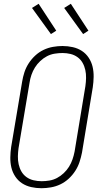

<svg xmlns="http://www.w3.org/2000/svg" viewBox="-20 -986 540 1014"><path d="M199 8Q171 8 144.5 2Q118 -4 96.5 -18Q75 -32 60.5 -54Q46 -76 40 -101.5Q34 -127 34.5 -155Q35 -183 39 -210L97 -555Q101 -580 109 -604.5Q117 -629 131.5 -651.5Q146 -674 166 -692.5Q186 -711 210 -722.5Q234 -734 260 -738.5Q286 -743 310 -743Q338 -743 364.5 -737Q391 -731 412.5 -717Q434 -703 448.5 -681Q463 -659 469 -633.5Q475 -608 474.5 -580Q474 -552 470 -525L413 -180Q408 -155 400 -130.5Q392 -106 377.5 -83.5Q363 -61 343 -42.5Q323 -24 299 -12.5Q275 -1 249 3.5Q223 8 199 8ZM200 -29Q220 -29 241 -32.5Q262 -36 281 -46Q300 -56 316.5 -71.5Q333 -87 344.5 -105.5Q356 -124 363 -144.5Q370 -165 374 -186L431 -531Q434 -552 434.5 -574Q435 -596 430.5 -616.5Q426 -637 416 -654.5Q406 -672 389.5 -684Q373 -696 352.5 -701Q332 -706 310 -706Q290 -706 268.5 -702.5Q247 -699 228 -689Q209 -679 192.5 -663.5Q176 -648 164.5 -629.5Q153 -611 146 -590.5Q139 -570 136 -549L78 -204Q75 -183 74.5 -161Q74 -139 78.5 -118.5Q83 -98 93 -80.5Q103 -63 119.5 -51Q136 -39 157 -34Q178 -29 200 -29ZM419 -806 319 -944 354 -966 447 -824ZM249 -806 149 -944 184 -966 277 -824Z"/></svg>

Font: Iosevka Extralight Oblique
Style: Regular
Weight: 200
Italic angle: -9°
Monospace: yes
Designer: Belleve Invis
Foundry: Belleve Invis
Version: Version 32.5.0; ttfautohint (v1.8.4)